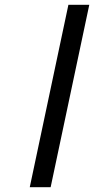

<svg xmlns="http://www.w3.org/2000/svg" viewBox="-20 -780 448 800"><path d="M104 0 265 -760H352L191 0Z"/></svg>

Font: Noto Serif SemiCondensed
Style: Bold Italic
Weight: 700
Width: 4
Italic angle: -12°
Designer: Monotype Design Team
Foundry: Monotype Imaging Inc.
Version: Version 2.014